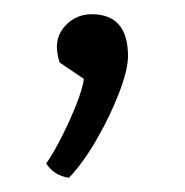

<svg xmlns="http://www.w3.org/2000/svg" viewBox="-20 -104 260 270"><path d="M98 7 64 -16Q62 -21 61 -27.5Q60 -34 60 -38Q60 -57 74.5 -70.5Q89 -84 109 -84Q160 -84 160 -25Q160 -6 147.5 26.5Q135 59 116 92Q97 125 77 146Q56 143 45 126Q56 110 67.5 87Q79 64 87.5 42.5Q96 21 98 7Z"/></svg>

Font: Scope One
Style: Regular
Weight: 400
Designer: Dalton Maag Ltd
Foundry: Dalton Maag Ltd
Version: Version 1.001; ttfautohint (v1.4.1) -l 11 -r 50 -G 50 -x 14 